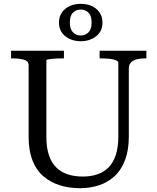

<svg xmlns="http://www.w3.org/2000/svg" viewBox="-20 -976 825 1006"><path d="M223 -258Q223 -201 237 -161Q251 -121 276.5 -97Q302 -73 336.5 -62Q371 -51 414 -51Q456 -51 490 -62.5Q524 -74 548.5 -98.5Q573 -123 586.5 -163.5Q600 -204 600 -261V-647Q600 -653 593.5 -657Q587 -661 575.5 -664Q564 -667 548.5 -668.5Q533 -670 517 -670H502V-710H747V-670H736Q714 -670 695.5 -665Q677 -660 666 -648.5Q655 -637 655 -617V-261Q655 -190 635.5 -138Q616 -86 581 -53.5Q546 -21 499.5 -5.5Q453 10 399 10Q340 10 291 -6Q242 -22 205.5 -54Q169 -86 149.5 -137Q130 -188 130 -258V-634Q130 -656 106 -663Q82 -670 47 -670H38V-710H315V-670H306Q292 -670 277.5 -669.5Q263 -669 250.5 -667.5Q238 -666 230.5 -664.5Q223 -663 223 -660ZM346 -858Q346 -823 362.5 -806.5Q379 -790 403 -790Q427 -790 443.5 -806.5Q460 -823 460 -858Q460 -894 443.5 -910Q427 -926 403 -926Q379 -926 362.5 -910Q346 -894 346 -858ZM517 -858Q517 -812 483.5 -786Q450 -760 403 -760Q356 -760 322.5 -786Q289 -812 289 -858Q289 -889 304.5 -911Q320 -933 346 -944.5Q372 -956 403 -956Q435 -956 460.5 -944.5Q486 -933 501.5 -911Q517 -889 517 -858Z"/></svg>

Font: Roboto Serif 72pt
Style: Regular
Weight: 400
Designer: Greg Gazdowicz
Foundry: Commercial Type
Version: Version 1.008